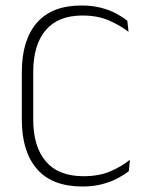

<svg xmlns="http://www.w3.org/2000/svg" viewBox="-20 -669 541 699"><path d="M280 10Q170 10 114.8 -53.5Q59.5 -117 59.5 -232.5V-407Q59.5 -523 114.2 -586Q169 -649 276.5 -649Q315.5 -649 347.5 -640.8Q379.5 -632.5 403.5 -619.5Q427.5 -606.5 443.5 -593.5L448 -553Q418 -576.5 376.8 -594.5Q335.5 -612.5 280 -612.5Q191.5 -612.5 146.2 -559Q101 -505.5 101 -407V-233.5Q101 -135 147 -81.2Q193 -27.5 284.5 -27.5Q340 -27.5 381.2 -45Q422.5 -62.5 453 -87.5L449 -46Q433 -33 408.5 -20Q384 -7 351.8 1.5Q319.5 10 280 10Z"/></svg>

Font: Anek Malayalam Medium ExtraLight
Style: Regular
Weight: 250
Version: Version 1.003